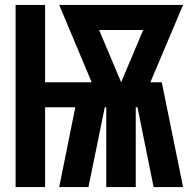

<svg xmlns="http://www.w3.org/2000/svg" viewBox="-20 -755 790 775"><path d="M43 0V-735H162V-423H350L219 -735H719L587 -423H633L719 0H600L535 -322H528V0H409V-322H403L337 0H219L284 -322H162V0ZM469 -423 558 -634H380Z"/></svg>

Font: Zed Sans Extended
Style: Bold
Weight: 700
Width: 7
Designer: Belleve Invis
Foundry: Belleve Invis
Version: Version 1.0.0; ttfautohint (v1.8.4)